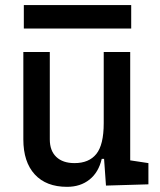

<svg xmlns="http://www.w3.org/2000/svg" viewBox="-20 -721 626 751"><path d="M242.2 9.8Q160.6 9.8 116 -38.8Q71.3 -87.4 71.3 -175.8V-517.6H174.8V-175.8Q174.8 -131.3 200.2 -107.2Q225.6 -83 271.5 -83Q328.1 -83 356.9 -118.9Q385.7 -154.8 385.7 -239.3L412.1 -99.6H377.9Q365.7 -46.9 330.1 -18.6Q294.4 9.8 242.2 9.8ZM394.5 4.9 385.7 -119.1V-210H489.3V-93.8L560.5 -83V0ZM385.7 -146.5V-517.6H489.3V-175.8ZM73.2 -609.4V-701.2H493.2V-609.4Z"/></svg>

Font: Cascadia Mono
Style: Regular
Weight: 400
Monospace: yes
Designer: Aaron Bell
Foundry: Saja Typeworks
Version: Version 2404.023